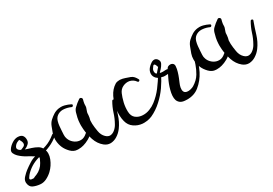

<svg xmlns="http://www.w3.org/2000/svg" viewBox="-71 -1743 3957 2782"><g transform="rotate(-30 1907.5 -352.0)"><path d="M53.7 -506.8Q67.4 -511.7 81.1 -517.6Q94.7 -523.4 108.4 -529.3Q143.6 -543 145.5 -573.2Q148.4 -603.5 116.2 -652.3Q98.6 -646.5 81.1 -638.7Q63.5 -630.9 49.8 -617.2Q16.6 -583 21.5 -560.5Q26.4 -538.1 51.8 -521.5Q65.4 -512.7 82 -505.9Q98.6 -498 116.2 -491.2Q139.6 -481.4 165 -474.6Q190.4 -466.8 215.8 -459Q263.7 -443.4 304.7 -419.9Q346.7 -396.5 368.2 -348.6Q401.4 -273.4 366.2 -183.6Q331.1 -93.8 262.7 -28.3Q216.8 14.6 163.1 40Q119.1 60.5 76.2 59.6Q66.4 59.6 57.6 58.6Q-2.9 52.7 -52.7 30.3Q-101.6 7.8 -108.4 -61.5Q-108.4 -66.4 -108.4 -71.3Q-108.4 -112.3 -73.2 -149.4Q-34.2 -191.4 -2 -215.8Q46.9 -252.9 101.6 -287.1Q156.2 -322.3 218.8 -334Q315.4 -352.5 402.3 -382.8Q488.3 -412.1 566.4 -477.5Q582 -491.2 597.7 -476.6Q605.5 -468.8 605.5 -461.9Q605.5 -454.1 597.7 -447.3Q525.4 -385.7 444.3 -350.6Q364.3 -315.4 271.5 -296.9Q198.2 -282.2 131.8 -248Q65.4 -212.9 11.7 -159.2Q1 -148.4 -7.8 -137.7Q-17.6 -126 -25.4 -113.3Q-44.9 -87.9 -33.2 -76.2Q-21.5 -63.5 22.5 -64.5Q36.1 -71.3 50.8 -78.1Q66.4 -84 81.1 -89.8Q123 -107.4 157.2 -138.7Q191.4 -168.9 212.9 -210Q222.7 -229.5 238.3 -260.7Q252.9 -292 230.5 -309.6Q214.8 -321.3 199.2 -329.1Q182.6 -337.9 167 -347.7Q134.8 -369.1 99.6 -386.7Q65.4 -404.3 33.2 -427.7Q21.5 -436.5 6.8 -448.2Q-7.8 -460 -21.5 -473.6Q-46.9 -499 -61.5 -530.3Q-76.2 -560.5 -55.7 -593.8Q-28.3 -636.7 22.5 -668.9Q69.3 -699.2 117.2 -699.2Q122.1 -699.2 127.9 -698.2Q176.8 -695.3 197.3 -666Q218.8 -635.7 214.8 -587.9Q212.9 -569.3 205.1 -554.7Q196.3 -540 182.6 -528.3Q158.2 -505.9 124 -492.2Q90.8 -478.5 64.5 -468.8Q45.9 -461.9 41 -481.4Q35.2 -500 53.7 -506.8Z M1010.7 -683.6Q961.9 -706.1 907.2 -711.9Q851.6 -718.8 807.6 -696.3Q784.2 -684.6 765.6 -664.1Q747.1 -642.6 737.3 -610.4Q726.6 -573.2 722.7 -535.2Q718.8 -497.1 716.8 -459Q713.9 -425.8 712.9 -391.6Q710.9 -356.4 722.7 -325.2Q739.3 -277.3 779.3 -244.1Q818.4 -210.9 866.2 -204.1Q891.6 -200.2 918 -205.1Q943.4 -210.9 967.8 -226.6Q1044.9 -278.3 1079.1 -357.4Q1112.3 -436.5 1119.1 -525.4Q1121.1 -543 1140.6 -547.9Q1160.2 -552.7 1163.1 -532.2Q1167 -509.8 1167 -486.3Q1167 -471.7 1165 -457Q1162.1 -418.9 1150.4 -381.8Q1128.9 -311.5 1083 -251Q1038.1 -190.4 978.5 -157.2Q927.7 -128.9 880.9 -116.2Q840.8 -104.5 793.9 -104.5Q784.2 -104.5 775.4 -105.5Q716.8 -107.4 668 -157.2Q620.1 -207 598.6 -257.8Q576.2 -309.6 571.3 -371.1Q570.3 -384.8 570.3 -397.5Q570.3 -444.3 585 -487.3Q600.6 -532.2 621.1 -584Q640.6 -636.7 676.8 -669.9Q711.9 -702.1 752 -727.5Q792 -752 839.8 -759.8Q859.4 -762.7 877.9 -762.7Q908.2 -762.7 937.5 -754.9Q986.3 -742.2 1030.3 -719.7Q1048.8 -710.9 1039.1 -693.4Q1028.3 -675.8 1010.7 -683.6ZM1604.5 -453.1Q1569.3 -357.4 1538.1 -253.9Q1506.8 -150.4 1445.3 -67.4Q1426.8 -43 1403.3 -20.5Q1379.9 1 1353.5 17.6Q1304.7 48.8 1249 52.7Q1243.2 52.7 1238.3 52.7Q1187.5 52.7 1140.6 15.6Q1069.3 -42 1037.1 -137.7Q1005.9 -234.4 999 -321.3Q996.1 -351.6 996.1 -382.8Q996.1 -399.4 997.1 -415Q999 -462.9 1008.8 -508.8Q1016.6 -543.9 1028.3 -584Q1040 -624 1066.4 -649.4Q1088.9 -671.9 1114.3 -692.4Q1139.6 -712.9 1166 -730.5Q1173.8 -735.4 1181.6 -735.4Q1190.4 -735.4 1199.2 -728.5Q1215.8 -715.8 1210.9 -697.3Q1207 -679.7 1202.1 -663.1Q1197.3 -646.5 1196.3 -628.9Q1195.3 -614.3 1195.3 -596.7Q1195.3 -578.1 1189.5 -564.5Q1179.7 -538.1 1170.9 -510.7Q1163.1 -484.4 1158.2 -456.1Q1151.4 -421.9 1150.4 -391.6Q1148.4 -361.3 1149.4 -323.2Q1152.3 -265.6 1165 -194.3Q1176.8 -123 1221.7 -80.1Q1259.8 -43.9 1298.8 -47.9Q1337.9 -52.7 1370.1 -80.1Q1388.7 -94.7 1403.3 -113.3Q1418.9 -131.8 1429.7 -152.3Q1472.7 -227.5 1498 -310.5Q1524.4 -392.6 1567.4 -466.8Q1576.2 -481.4 1593.8 -475.6Q1606.4 -470.7 1606.4 -460Q1606.4 -457 1604.5 -453.1Z M2021.5 -527.3Q2002.9 -553.7 1977.5 -569.3Q1952.1 -585 1923.8 -590.8Q1871.1 -599.6 1818.4 -575.2Q1766.6 -550.8 1742.2 -495.1Q1731.4 -470.7 1719.7 -435.5Q1708 -400.4 1699.2 -362.3Q1682.6 -289.1 1685.5 -215.8Q1688.5 -142.6 1733.4 -106.4Q1758.8 -85.9 1788.1 -76.2Q1818.4 -66.4 1849.6 -65.4Q1907.2 -62.5 1964.8 -85Q2022.5 -107.4 2066.4 -141.6Q2152.3 -208 2216.8 -293Q2280.3 -377.9 2336.9 -469.7Q2347.7 -487.3 2365.2 -477.5Q2377 -471.7 2377 -460.9Q2377 -456.1 2374 -449.2Q2331.1 -360.4 2268.6 -270.5Q2206.1 -181.6 2127 -110.4Q2085 -71.3 2038.1 -40Q1992.2 -8.8 1942.4 13.7Q1904.3 29.3 1863.3 36.1Q1837.9 40 1812.5 40Q1797.9 40 1783.2 39.1Q1708 32.2 1647.5 -10.7Q1585.9 -52.7 1566.4 -130.9Q1554.7 -174.8 1552.7 -226.6Q1552.7 -238.3 1552.7 -250Q1552.7 -290 1557.6 -331.1Q1571.3 -429.7 1615.2 -521.5Q1660.2 -612.3 1736.3 -659.2Q1753.9 -669.9 1774.4 -672.9Q1789.1 -675.8 1804.7 -675.8Q1810.5 -675.8 1816.4 -675.8Q1856.4 -672.9 1897.5 -658.2Q1937.5 -644.5 1970.7 -632.8Q2002 -621.1 2021.5 -598.6Q2041 -576.2 2055.7 -547.9Q2065.4 -530.3 2048.8 -520.5Q2032.2 -510.7 2021.5 -527.3Z M2322.3 -483.4Q2336.9 -503.9 2354.5 -521.5Q2373 -540 2388.7 -560.5Q2376 -605.5 2361.3 -616.2Q2346.7 -626 2330.1 -601.6Q2325.2 -593.8 2320.3 -586.9Q2315.4 -580.1 2310.5 -573.2Q2300.8 -554.7 2300.8 -536.1Q2299.8 -516.6 2310.5 -497.1Q2332 -478.5 2359.4 -472.7Q2387.7 -465.8 2415 -465.8Q2425.8 -464.8 2460.9 -467.8Q2496.1 -470.7 2492.2 -458Q2502.9 -495.1 2540 -502Q2578.1 -508.8 2600.6 -487.3Q2608.4 -479.5 2612.3 -468.8Q2616.2 -458 2615.2 -444.3Q2612.3 -397.5 2598.6 -354.5Q2585.9 -310.5 2568.4 -267.6Q2558.6 -243.2 2543.9 -209Q2528.3 -174.8 2521.5 -140.6Q2518.6 -122.1 2518.6 -105.5Q2518.6 -87.9 2525.4 -73.2Q2531.2 -58.6 2543.9 -50.8Q2556.6 -43 2572.3 -40Q2601.6 -35.2 2634.8 -43.9Q2668 -52.7 2687.5 -64.5Q2725.6 -87.9 2757.8 -118.2Q2789.1 -147.5 2812.5 -186.5Q2850.6 -251 2874 -318.4Q2897.5 -386.7 2916 -458Q2920.9 -478.5 2940.4 -473.6Q2957 -468.8 2957 -455.1Q2957 -452.1 2957 -448.2Q2943.4 -385.7 2922.9 -320.3Q2901.4 -254.9 2871.1 -194.3Q2813.5 -82 2718.8 -5.9Q2637.7 59.6 2520.5 59.6Q2501 59.6 2481.4 57.6Q2433.6 53.7 2406.2 33.2Q2378.9 11.7 2367.2 -19.5Q2356.4 -52.7 2359.4 -95.7Q2362.3 -138.7 2375 -184.6Q2397.5 -270.5 2438.5 -352.5Q2478.5 -434.6 2498 -473.6Q2501 -455.1 2503.9 -435.5Q2506.8 -417 2509.8 -398.4Q2504.9 -404.3 2454.1 -400.4Q2403.3 -396.5 2388.7 -399.4Q2361.3 -405.3 2331.1 -414.1Q2300.8 -423.8 2280.3 -445.3Q2247.1 -479.5 2247.1 -522.5Q2247.1 -526.4 2247.1 -530.3Q2250 -578.1 2284.2 -616.2Q2303.7 -638.7 2333 -659.2Q2362.3 -680.7 2391.6 -680.7Q2406.2 -680.7 2420.9 -671.9Q2435.5 -664.1 2447.3 -643.6Q2466.8 -610.4 2449.2 -577.1Q2431.6 -543.9 2405.3 -514.6Q2390.6 -499 2377 -485.4Q2363.3 -471.7 2353.5 -460Q2343.8 -446.3 2328.1 -458Q2312.5 -469.7 2322.3 -483.4Z M3327.1 -683.6Q3278.3 -706.1 3223.6 -711.9Q3168 -718.8 3124 -696.3Q3100.6 -684.6 3082 -664.1Q3063.5 -642.6 3053.7 -610.4Q3043 -573.2 3039.1 -535.2Q3035.2 -497.1 3033.2 -459Q3030.3 -425.8 3029.3 -391.6Q3027.3 -356.4 3039.1 -325.2Q3055.7 -277.3 3095.7 -244.1Q3134.8 -210.9 3182.6 -204.1Q3208 -200.2 3234.4 -205.1Q3259.8 -210.9 3284.2 -226.6Q3361.3 -278.3 3395.5 -357.4Q3428.7 -436.5 3435.5 -525.4Q3437.5 -543 3457 -547.9Q3476.6 -552.7 3479.5 -532.2Q3483.4 -509.8 3483.4 -486.3Q3483.4 -471.7 3481.4 -457Q3478.5 -418.9 3466.8 -381.8Q3445.3 -311.5 3399.4 -251Q3354.5 -190.4 3294.9 -157.2Q3244.1 -128.9 3197.3 -116.2Q3157.2 -104.5 3110.4 -104.5Q3100.6 -104.5 3091.8 -105.5Q3033.2 -107.4 2984.4 -157.2Q2936.5 -207 2915 -257.8Q2892.6 -309.6 2887.7 -371.1Q2886.7 -384.8 2886.7 -397.5Q2886.7 -444.3 2901.4 -487.3Q2917 -532.2 2937.5 -584Q2957 -636.7 2993.2 -669.9Q3028.3 -702.1 3068.4 -727.5Q3108.4 -752 3156.2 -759.8Q3175.8 -762.7 3194.3 -762.7Q3224.6 -762.7 3253.9 -754.9Q3302.7 -742.2 3346.7 -719.7Q3365.2 -710.9 3355.5 -693.4Q3344.7 -675.8 3327.1 -683.6ZM3920.9 -453.1Q3885.7 -357.4 3854.5 -253.9Q3823.2 -150.4 3761.7 -67.4Q3743.2 -43 3719.7 -20.5Q3696.3 1 3669.9 17.6Q3621.1 48.8 3565.4 52.7Q3559.6 52.7 3554.7 52.7Q3503.9 52.7 3457 15.6Q3385.7 -42 3353.5 -137.7Q3322.3 -234.4 3315.4 -321.3Q3312.5 -351.6 3312.5 -382.8Q3312.5 -399.4 3313.5 -415Q3315.4 -462.9 3325.2 -508.8Q3333 -543.9 3344.7 -584Q3356.4 -624 3382.8 -649.4Q3405.3 -671.9 3430.7 -692.4Q3456.1 -712.9 3482.4 -730.5Q3490.2 -735.4 3498 -735.4Q3506.8 -735.4 3515.6 -728.5Q3532.2 -715.8 3527.3 -697.3Q3523.4 -679.7 3518.6 -663.1Q3513.7 -646.5 3512.7 -628.9Q3511.7 -614.3 3511.7 -596.7Q3511.7 -578.1 3505.9 -564.5Q3496.1 -538.1 3487.3 -510.7Q3479.5 -484.4 3474.6 -456.1Q3467.8 -421.9 3466.8 -391.6Q3464.8 -361.3 3465.8 -323.2Q3468.8 -265.6 3481.4 -194.3Q3493.2 -123 3538.1 -80.1Q3576.2 -43.9 3615.2 -47.9Q3654.3 -52.7 3686.5 -80.1Q3705.1 -94.7 3719.7 -113.3Q3735.4 -131.8 3746.1 -152.3Q3789.1 -227.5 3814.5 -310.5Q3840.8 -392.6 3883.8 -466.8Q3892.6 -481.4 3910.2 -475.6Q3922.9 -470.7 3922.9 -460Q3922.9 -457 3920.9 -453.1Z"/></g></svg>

Font: Digory Doodles
Style: Regular
Weight: 400
Designer: Holds Worth Design
Version: Version 1.0